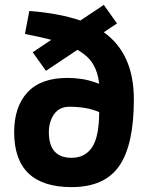

<svg xmlns="http://www.w3.org/2000/svg" viewBox="-20 -757 607 786"><path d="M405 -625Q528 -537 528 -350.5Q528 -164 468 -77.5Q408 9 273 9Q38 9 38 -216Q38 -320 92.5 -379Q147 -438 256 -438Q318 -438 369 -420L386 -414Q381 -461 361 -494.5Q341 -528 297 -553L168 -467L114 -543L190 -594Q144 -606 82 -618L100 -712Q221 -703 309 -673L405 -737L459 -661ZM264 -320Q223 -320 201.5 -289.5Q180 -259 180 -216Q180 -111 273 -111Q329 -111 357.5 -155Q386 -199 386 -298Q336 -320 264 -320Z"/></svg>

Font: Titillium Web
Style: Bold
Weight: 700
Version: Version 1.001;PS 57.000;hotconv 1.0.70;makeotf.lib2.5.55311